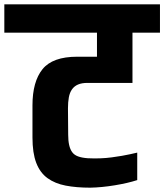

<svg xmlns="http://www.w3.org/2000/svg" viewBox="-56 -861 759 887"><path d="M-36 -841H683V-710H556V-478H348Q322 -478 304.5 -470.5Q287 -463 276.5 -448Q266 -433 262 -411Q258 -389 258 -361L259 -239Q259 -211 263.5 -191Q268 -171 277.5 -158Q287 -145 304.5 -138.5Q322 -132 349 -130Q408 -127 460 -134Q512 -141 545 -148.5Q578 -156 578 -156V-29Q535 -15 474.5 -5Q414 5 361 6Q297 6 247.5 -3.5Q198 -13 163.5 -38Q129 -63 111.5 -108.5Q94 -154 94 -226V-374Q94 -484 140.5 -541.5Q187 -599 301 -599H392V-710H-36Z"/></svg>

Font: Matangi Black
Style: Regular
Weight: 900
Designer: Prashant Pant
Foundry: The Graphic Ant
Version: Version 3.002